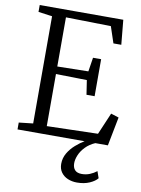

<svg xmlns="http://www.w3.org/2000/svg" viewBox="-104 -812 829 1129"><g transform="rotate(10 310.0 -248.0)"><path d="M122.5 -50.5V-690.5L39.5 -702V-743H538.5L552.5 -596H505.5L473 -693.5L204 -698.5V-405L389 -408.5L402 -492H450.5V-271H402L389 -356.5L204 -360V-49L508.5 -57L564 -187L611 -172L577.5 0H38V-41ZM435.5 247Q406 247 381 236.5Q356 226 341 205.2Q326 184.5 326 154.5Q326 120 343.2 90.5Q360.5 61 387 37.8Q413.5 14.5 440 -1L468.5 -5L504.5 -1Q468.5 14.5 445.5 38.5Q422.5 62.5 411.5 88.8Q400.5 115 400.5 137.5Q400.5 163.5 413.8 178Q427 192.5 455 192.5Q480.5 192.5 502.8 183.5Q525 174.5 543.5 160L557.5 200Q543 218.5 510.8 232.8Q478.5 247 435.5 247Z"/></g></svg>

Font: Merriweather 28pt Light
Style: Regular
Weight: 300
Version: Version 2.100